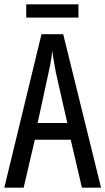

<svg xmlns="http://www.w3.org/2000/svg" viewBox="-20 -873 490 893"><path d="M361 0 309 -223H142L90 0H0L173 -714H274L450 0ZM240 -535Q237 -554 233.5 -571.5Q230 -589 227.5 -606Q225 -623 223 -638Q222 -623 219.5 -606Q217 -589 213.5 -571.5Q210 -554 206 -536L155 -301H293ZM345 -853V-791H102V-853Z"/></svg>

Font: Noto Sans Khmer ExtraCondensed
Style: Regular
Weight: 400
Width: 2
Designer: Danh Hong and the Monotype Design Team
Foundry: Monotype Imaging Inc.
Version: Version 2.004